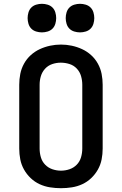

<svg xmlns="http://www.w3.org/2000/svg" viewBox="-20 -980 640 1008"><path d="M300 8Q271 8 242.5 3.5Q214 -1 188 -13Q162 -25 141 -45Q120 -65 106 -90Q92 -115 86.5 -143Q81 -171 81 -200V-535Q81 -564 86.5 -592Q92 -620 106 -645.5Q120 -671 141.5 -690.5Q163 -710 189 -722Q215 -734 243 -740Q271 -746 300 -746Q329 -746 357 -740Q385 -734 411 -722Q437 -710 458.5 -690.5Q480 -671 494 -645.5Q508 -620 513.5 -592Q519 -564 519 -535V-200Q519 -171 513.5 -143Q508 -115 494 -90Q480 -65 459 -45Q438 -25 412 -13Q386 -1 357.5 3.5Q329 8 300 8ZM300 -84Q323 -84 345 -91.5Q367 -99 383 -115.5Q399 -132 405.5 -154.5Q412 -177 412 -200V-535Q412 -558 405.5 -580.5Q399 -603 383 -620Q367 -637 344.5 -644Q322 -651 299 -651Q276 -651 254 -643.5Q232 -636 216.5 -619Q201 -602 194.5 -580Q188 -558 188 -535V-200Q188 -177 194.5 -154.5Q201 -132 217 -115.5Q233 -99 255 -91.5Q277 -84 300 -84ZM400 -810Q385 -810 370 -814.5Q355 -819 344.5 -829.5Q334 -840 329.5 -855Q325 -870 325 -885Q325 -900 329.5 -915Q334 -930 344.5 -940.5Q355 -951 370 -955.5Q385 -960 400 -960Q415 -960 430 -955.5Q445 -951 455.5 -940.5Q466 -930 470.5 -915Q475 -900 475 -885Q475 -870 470.5 -855Q466 -840 455.5 -829.5Q445 -819 430 -814.5Q415 -810 400 -810ZM200 -810Q185 -810 170 -814.5Q155 -819 144.5 -829.5Q134 -840 129.5 -855Q125 -870 125 -885Q125 -900 129.5 -915Q134 -930 144.5 -940.5Q155 -951 170 -955.5Q185 -960 200 -960Q215 -960 230 -955.5Q245 -951 255.5 -940.5Q266 -930 270.5 -915Q275 -900 275 -885Q275 -870 270.5 -855Q266 -840 255.5 -829.5Q245 -819 230 -814.5Q215 -810 200 -810Z"/></svg>

Font: Iosevka Slab Semibold Extended
Style: Regular
Weight: 600
Width: 7
Monospace: yes
Designer: Belleve Invis
Foundry: Belleve Invis
Version: Version 11.1.0; ttfautohint (v1.8.3)